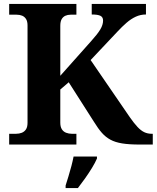

<svg xmlns="http://www.w3.org/2000/svg" viewBox="-20 -734 796 975"><path d="M26.6 0V-54.6H60.8Q77.2 -54.6 90.4 -59.7Q103.6 -64.8 111.7 -76.8Q119.8 -88.8 119.8 -110.6V-604.8Q119.8 -625.4 112.3 -637.3Q104.8 -649.2 92.5 -654.3Q80.2 -659.4 64.4 -659.4H26.6V-714H368V-659.4H339.2Q324 -659.4 312.1 -654.1Q300.2 -648.8 293.2 -636.7Q286.2 -624.6 286.2 -602.6V-349.2L443.8 -526.2Q475.2 -561 489.3 -584.4Q503.4 -607.8 503.4 -629.8Q503.4 -646.8 490.3 -653.6Q477.2 -660.4 445.8 -660.4V-714H721.2V-660.4Q693.6 -660.4 669.4 -649.2Q645.2 -638 622.6 -618.4Q600 -598.8 576.2 -573.2L440.2 -429L638.8 -139.4Q660.6 -108.2 678 -89.6Q695.4 -71 712.5 -62.8Q729.6 -54.6 751.4 -54.6H755.8V0H689Q635.8 0 600.5 -5.7Q565.2 -11.4 540.8 -24.6Q516.4 -37.8 497.2 -59.6Q478 -81.4 457.4 -115L329 -316.2L286.2 -279.4V-111.4Q286.2 -90 294.1 -77.6Q302 -65.2 315.7 -59.9Q329.4 -54.6 345.2 -54.6H368V0ZM313.2 208Q319.4 188.2 327.5 162.1Q335.6 136 342.6 109.1Q349.6 82.2 353.6 61H472.4V71Q463.4 92 447.1 118.7Q430.8 145.4 411.6 172.4Q392.4 199.4 375.6 221H313.2Z"/></svg>

Font: Noto Serif Hentaigana ExtraLight
Style: Regular
Weight: 200
Designer: Kazuhiro Yamada
Foundry: nipponia
Version: Version 1.000